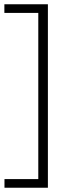

<svg xmlns="http://www.w3.org/2000/svg" viewBox="-40 -760 353 900"><path d="M-19 120V79.5H139.5V-699.5H-19.5V-740H184.5V120Z"/></svg>

Font: Encode Sans SC SemiExpanded ExtraLight
Style: Regular
Weight: 250
Width: 6
Designer: Multiple Designers
Foundry: Impallari Type
Version: Version 3.002